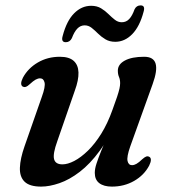

<svg xmlns="http://www.w3.org/2000/svg" viewBox="-20 -681 640 712"><path d="M533.5 -99.5Q539.5 -96.5 539.5 -88Q539.5 -79.5 533 -66.5Q514 -31 477.2 -10Q440.5 11 395 11Q365 11 348.2 -1.8Q331.5 -14.5 331.5 -40Q331.5 -55 337.8 -74.2Q344 -93.5 354.5 -119.5Q365 -145.5 379.5 -180Q394 -214.5 409.5 -260L414 -242Q385.5 -170.5 349.8 -121.8Q314 -73 275.8 -43.8Q237.5 -14.5 200.5 -1.8Q163.5 11 132.5 11Q90 11 71.2 -7.2Q52.5 -25.5 53.8 -59.2Q55 -93 71 -138.5L135 -321.5Q149 -360 145.2 -375.2Q141.5 -390.5 128.5 -390.5Q121 -390.5 112.2 -385.8Q103.5 -381 90.5 -369Q82 -361 76.2 -359Q70.5 -357 65 -359.5Q58.5 -363 58.5 -371.5Q58.5 -380 65 -393Q84 -428 120.2 -449.2Q156.5 -470.5 202 -470.5Q236 -470.5 253 -455.5Q270 -440.5 271 -412.5Q272 -384.5 257.5 -345L192.5 -157.5Q175.5 -110.5 180.5 -91Q185.5 -71.5 211.5 -71.5Q231 -71.5 255.5 -84.2Q280 -97 306 -122.2Q332 -147.5 355.5 -185.2Q379 -223 397 -273.5Q408 -303 414.2 -322Q420.5 -341 423 -352.5Q425.5 -364 425.5 -372.5Q425.5 -386 421.2 -395.8Q417 -405.5 417 -419Q417 -442.5 443 -456.5Q469 -470.5 514.5 -470.5Q549.5 -470.5 557 -445.2Q564.5 -420 546 -369L463 -138Q449.5 -99.5 453 -84Q456.5 -68.5 469.5 -68.5Q477.5 -68.5 486.2 -73.5Q495 -78.5 507.5 -90.5Q516.5 -98.5 522.2 -100.5Q528 -102.5 533.5 -99.5ZM407.5 -526Q386.5 -526 371 -535.2Q355.5 -544.5 343.5 -556.5Q331.5 -568.5 319.8 -577.8Q308 -587 294 -587Q278.5 -587 267 -575.2Q255.5 -563.5 246.5 -539.5Q239 -524.5 224 -524.5Q205.5 -524.5 212.5 -548Q227 -603.5 254.8 -631.5Q282.5 -659.5 318 -659.5Q339.5 -659.5 354.8 -650.2Q370 -641 382 -629Q394 -617 405.8 -607.8Q417.5 -598.5 431.5 -598.5Q448 -598.5 459.2 -610.5Q470.5 -622.5 479 -646.5Q486 -661 501.5 -661Q519.5 -661 512.5 -637.5Q498 -582.5 470.2 -554.2Q442.5 -526 407.5 -526Z"/></svg>

Font: Fraunces Medium
Style: Italic
Weight: 500
Italic angle: -16°
Version: Version 1.000;[b76b70a41]